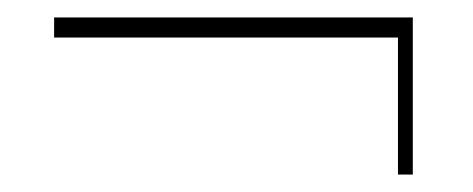

<svg xmlns="http://www.w3.org/2000/svg" viewBox="-20 -332 542 220"><path d="M436 -289H42V-312H453V-132H436Z"/></svg>

Font: Genos Thin Thin
Style: Regular
Weight: 250
Version: Version 1.010